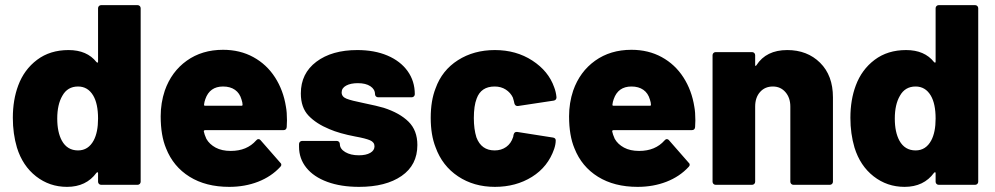

<svg xmlns="http://www.w3.org/2000/svg" viewBox="-20 -720 3876 748"><path d="M362 -688Q362 -693 365.5 -696.5Q369 -700 374 -700H516Q521 -700 524.5 -696.5Q528 -693 528 -688V-12Q528 -7 524.5 -3.5Q521 0 516 0H374Q369 0 365.5 -3.5Q362 -7 362 -12V-45Q362 -48 361 -48.5Q360 -49 359 -49Q358 -49 356 -47Q316 8 241 8Q173 8 120.5 -33Q68 -74 46 -145Q30 -199 30 -261Q30 -331 51 -387Q74 -449 124.5 -487Q175 -525 247 -525Q319 -525 356 -478Q358 -476 359 -476Q360 -476 361 -476.5Q362 -477 362 -480ZM345 -173Q362 -205 362 -258Q362 -316 343 -348Q322 -383 284 -383Q243 -383 223 -347Q203 -313 203 -258Q203 -205 221 -172Q242 -134 284 -134Q324 -134 345 -173Z M1094 -304Q1098 -283 1098 -251Q1098 -239 1097 -225Q1096 -213 1084 -213H779Q777 -213 775.5 -212Q774 -211 774 -209Q774 -209 774 -208Q776 -197 784 -179Q796 -158 820 -145Q844 -132 879 -132Q942 -132 978 -173Q982 -178 987 -178Q992 -178 995 -174L1072 -86Q1076 -83 1076 -78Q1076 -74 1072 -70Q1037 -32 985.5 -12Q934 8 873 8Q782 8 718.5 -31.5Q655 -71 627 -142Q606 -192 606 -267Q606 -319 622 -367Q648 -441 707.5 -483.5Q767 -526 849 -526Q915 -526 967 -497.5Q1019 -469 1051.5 -418.5Q1084 -368 1094 -304ZM849 -383Q797 -383 780 -334Q776 -323 775 -313Q775 -312 775 -311Q775 -308 779 -308H921Q925 -308 925 -312Q925 -320 921 -332Q914 -357 895.5 -370Q877 -383 849 -383Z M1379 8Q1308 8 1255 -11.5Q1202 -31 1173.5 -66.5Q1145 -102 1145 -148V-159Q1145 -164 1148.5 -167.5Q1152 -171 1157 -171H1292Q1297 -171 1300.5 -167.5Q1304 -164 1304 -159Q1304 -140 1325 -127.5Q1346 -115 1378 -115Q1406 -115 1422.5 -124.5Q1439 -134 1439 -150Q1439 -166 1421.5 -173.5Q1404 -181 1365 -188Q1302 -200 1263 -217Q1212 -238 1182 -269.5Q1152 -301 1152 -356Q1152 -434 1212.5 -479.5Q1273 -525 1372 -525Q1439 -525 1489.5 -503.5Q1540 -482 1568 -443Q1596 -404 1596 -353Q1596 -348 1592.5 -344.5Q1589 -341 1584 -341H1453Q1448 -341 1444.5 -344.5Q1441 -348 1441 -353Q1441 -372 1423 -384Q1405 -396 1374 -396Q1346 -396 1328.5 -386.5Q1311 -377 1311 -360Q1311 -343 1330 -335.5Q1349 -328 1394 -319Q1452 -307 1475 -300Q1537 -280 1571.5 -246Q1606 -212 1606 -155Q1606 -77 1544.5 -34.5Q1483 8 1379 8Z M1908 8Q1826 8 1764.5 -33Q1703 -74 1677 -146Q1658 -194 1658 -261Q1658 -328 1677 -376Q1702 -446 1764 -485.5Q1826 -525 1908 -525Q1991 -525 2054 -484Q2117 -443 2139 -380Q2146 -362 2148 -341Q2148 -330 2137 -328L1998 -307H1996Q1987 -307 1984 -317L1982 -326Q1980 -334 1978 -340Q1969 -359 1950.5 -371Q1932 -383 1907 -383Q1854 -383 1837 -336Q1826 -308 1826 -260Q1826 -217 1836 -185Q1855 -134 1907 -134Q1933 -134 1952 -147.5Q1971 -161 1979 -186Q1980 -188 1980 -192Q1981 -193 1981 -196Q1984 -206 1992 -206Q1993 -206 1995 -206L2135 -184Q2145 -182 2145 -173Q2145 -158 2139 -140Q2115 -70 2052.5 -31Q1990 8 1908 8Z M2685 -304Q2689 -283 2689 -251Q2689 -239 2688 -225Q2687 -213 2675 -213H2370Q2368 -213 2366.5 -212Q2365 -211 2365 -209Q2365 -209 2365 -208Q2367 -197 2375 -179Q2387 -158 2411 -145Q2435 -132 2470 -132Q2533 -132 2569 -173Q2573 -178 2578 -178Q2583 -178 2586 -174L2663 -86Q2667 -83 2667 -78Q2667 -74 2663 -70Q2628 -32 2576.5 -12Q2525 8 2464 8Q2373 8 2309.5 -31.5Q2246 -71 2218 -142Q2197 -192 2197 -267Q2197 -319 2213 -367Q2239 -441 2298.5 -483.5Q2358 -526 2440 -526Q2506 -526 2558 -497.5Q2610 -469 2642.5 -418.5Q2675 -368 2685 -304ZM2440 -383Q2388 -383 2371 -334Q2367 -323 2366 -313Q2366 -312 2366 -311Q2366 -308 2370 -308H2512Q2516 -308 2516 -312Q2516 -320 2512 -332Q2505 -357 2486.5 -370Q2468 -383 2440 -383Z M3047 -525Q3125 -525 3175 -475.5Q3225 -426 3225 -341V-12Q3225 -7 3221.5 -3.5Q3218 0 3213 0H3071Q3066 0 3062.5 -3.5Q3059 -7 3059 -12V-305Q3059 -339 3040 -361Q3021 -383 2991 -383Q2960 -383 2941 -361.5Q2922 -340 2922 -305V-12Q2922 -7 2918.5 -3.5Q2915 0 2910 0H2768Q2763 0 2759.5 -3.5Q2756 -7 2756 -12V-505Q2756 -510 2759.5 -513.5Q2763 -517 2768 -517H2910Q2915 -517 2918.5 -513.5Q2922 -510 2922 -505V-468Q2922 -464 2923 -463.5Q2924 -463 2924 -463Q2925 -463 2927 -466Q2965 -525 3047 -525Z M3625 -688Q3625 -693 3628.5 -696.5Q3632 -700 3637 -700H3779Q3784 -700 3787.5 -696.5Q3791 -693 3791 -688V-12Q3791 -7 3787.5 -3.5Q3784 0 3779 0H3637Q3632 0 3628.5 -3.5Q3625 -7 3625 -12V-45Q3625 -48 3624 -48.5Q3623 -49 3622 -49Q3621 -49 3619 -47Q3579 8 3504 8Q3436 8 3383.5 -33Q3331 -74 3309 -145Q3293 -199 3293 -261Q3293 -331 3314 -387Q3337 -449 3387.5 -487Q3438 -525 3510 -525Q3582 -525 3619 -478Q3621 -476 3622 -476Q3623 -476 3624 -476.5Q3625 -477 3625 -480ZM3608 -173Q3625 -205 3625 -258Q3625 -316 3606 -348Q3585 -383 3547 -383Q3506 -383 3486 -347Q3466 -313 3466 -258Q3466 -205 3484 -172Q3505 -134 3547 -134Q3587 -134 3608 -173Z"/></svg>

Font: LinhAnh ExtBd
Style: Regular
Weight: 800
Designer: Jeremy Tribby
Foundry: Tribby Type
Version: Version 1.408